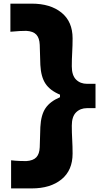

<svg xmlns="http://www.w3.org/2000/svg" viewBox="-20 -902 568 1064"><path d="M41.5 142.1V-13.7Q67.9 -10.7 89.4 -10Q110.8 -9.3 125.5 -9.3Q163.6 -11.7 181.2 -30.3Q198.7 -48.8 200.2 -85.9L203.6 -197.8Q207 -265.1 232.2 -302.5Q257.3 -339.8 312.5 -363.3V-377.4Q257.3 -400.4 232.2 -438.2Q207 -476.1 203.6 -542L200.2 -653.8Q198.7 -691.4 181.2 -710.2Q163.6 -729 125.5 -731Q110.8 -731 88.6 -730Q66.4 -729 37.6 -726.1V-881.8H155.8Q259.3 -881.8 320.8 -832Q382.3 -782.2 382.3 -689.5Q382.3 -650.4 380.1 -612.1Q377.9 -573.7 377.9 -534.7Q377.9 -484.4 401.6 -460.9Q425.3 -437.5 462.4 -437.5H509.3V-302.7H462.4Q425.3 -302.7 401.6 -279.3Q377.9 -255.9 377.9 -205.6Q377.9 -167 380.1 -128.4Q382.3 -89.8 382.3 -50.8Q382.3 42 320.8 92Q259.3 142.1 155.8 142.1Z"/></svg>

Font: Pinar DS1 ExtraBold
Style: Regular
Weight: 800
Designer: Amin Abedi
Version: Version 3.000